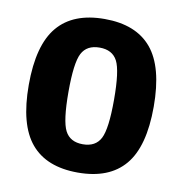

<svg xmlns="http://www.w3.org/2000/svg" viewBox="-66 -592 633 665"><g transform="rotate(10 250.0 -260.0)"><path d="M187.5 -124Q205.1 -89.8 250 -89.8Q294.9 -89.8 312.5 -124Q330.1 -158.2 330.1 -260.3Q330.1 -362.3 312.5 -396Q294.9 -429.7 250 -429.7Q205.1 -429.7 187.5 -396Q169.9 -362.3 169.9 -260.3Q169.9 -158.2 187.5 -124ZM85 -465.3Q139.6 -530.3 250 -530.3Q360.4 -530.3 415 -465.3Q469.7 -400.4 469.7 -260.3Q469.7 -120.1 415 -55.2Q360.4 9.8 250 9.8Q139.6 9.8 85 -55.2Q30.3 -120.1 30.3 -260.3Q30.3 -400.4 85 -465.3Z"/></g></svg>

Font: Rounded Mgen+ 1mn bold
Style: Bold
Weight: 700
Designer: [Source Han Sans]
Ryoko NISHIZUKA  (kana & ideographs); Paul D. Hunt (Latin, Greek & Cyrillic); Wenlong ZHANG  (bopomofo
Version: Version 1.059.20150602